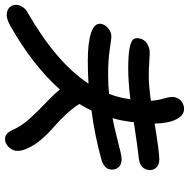

<svg xmlns="http://www.w3.org/2000/svg" viewBox="-14 -780 771 784"><g transform="rotate(-90 372.0 -388.5)"><path d="M111.8 -124Q89.4 -124 77.6 -137.9Q65.9 -151.9 69.8 -170.9Q76.7 -204.1 120.1 -208Q153.8 -211.4 264.2 -228Q267.1 -252.4 272.9 -283.2Q274.4 -291 280.8 -314.9Q247.6 -308.6 209 -298.8Q170.4 -289.1 147.2 -283.4Q124 -277.8 112.8 -277.8Q91.3 -277.8 79.6 -291.7Q67.9 -305.7 71.8 -325.2Q76.2 -351.6 117.2 -361.8Q213.9 -388.2 312 -400.9Q321.3 -421.4 338.9 -450.2Q322.8 -477.1 295.4 -506.1Q268.1 -535.2 243.9 -555.7Q219.7 -576.2 195.8 -603.8Q171.9 -631.3 160.2 -657.2Q144.5 -687.5 147.9 -710.9Q152.3 -729.5 165.8 -741.7Q179.2 -753.9 195.8 -753.9Q208.5 -753.9 217.5 -746.1Q226.6 -738.3 235.8 -716.8Q251 -684.6 278.6 -653.8Q306.2 -623 342 -589.1Q377.9 -555.2 397.9 -529.8Q494.6 -639.2 657.2 -731.9Q684.6 -747.1 701.2 -747.1Q723.6 -747.1 734.9 -733.9Q746.1 -720.7 743.2 -702.1Q736.8 -674.8 712.9 -662.1Q508.8 -544.9 421.9 -413.1Q468.3 -416 515.1 -416Q589.4 -416 630.1 -402.3Q670.9 -388.7 666 -360.8Q662.6 -345.2 647.9 -332.5Q633.3 -319.8 613.8 -319.8Q604.5 -319.8 561.8 -326.4Q519 -333 458 -333Q413.1 -333 379.9 -329.1Q369.6 -301.8 363.8 -274.9Q360.8 -257.8 357.9 -242.2Q433.6 -251 481 -251Q536.6 -251 565.4 -245.6Q594.2 -240.2 602.1 -231.2Q609.9 -222.2 606.9 -206.1Q603.5 -185.5 585.9 -174.3Q568.4 -163.1 547.9 -163.1Q537.1 -163.1 509.5 -165Q481.9 -167 456.1 -167Q409.2 -167 352.1 -158.2Q353.5 -130.9 361.6 -104Q369.6 -77.1 367.2 -64Q363.8 -44.9 350.1 -33.9Q336.4 -22.9 318.8 -22.9Q292.5 -22.9 276.4 -54.2Q260.3 -85.4 258.8 -143.1Q143.6 -124 111.8 -124Z"/></g></svg>

Font: Shantell Sans Bouncy
Style: Italic
Weight: 400
Italic angle: -11.31°
Designer: Stephen Nixon, Anya Danilova, Shantell Martin
Foundry: Arrow Type
Version: Version 1.006;[9816181b4]